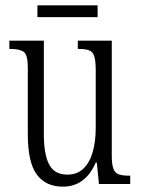

<svg xmlns="http://www.w3.org/2000/svg" viewBox="-20 -688 526 718"><path d="M215 10Q151 10 117.5 -35.5Q84 -81 84 -185V-435Q84 -482 69.5 -493.5Q55 -505 19 -505H15V-536H144V-186Q144 -110 164 -72.5Q184 -35 232 -35Q269 -35 292.5 -58Q316 -81 327 -120.5Q338 -160 338 -210V-424Q338 -460 332.5 -477.5Q327 -495 313 -500Q299 -505 274 -505H271V-536H398V-105Q398 -72 404.5 -56Q411 -40 425.5 -35.5Q440 -31 464 -31H467V0H350L342 -80H338Q299 10 215 10ZM120 -624V-668H345V-624Z"/></svg>

Font: Noto Serif Ethiopic ExtraCondensed Light
Style: Regular
Weight: 300
Width: 2
Designer: Monotype Design Team
Foundry: Monotype Imaging Inc.
Version: Version 2.102; ttfautohint (v1.8.4.7-5d5b)